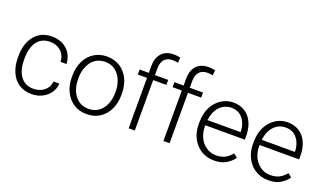

<svg xmlns="http://www.w3.org/2000/svg" viewBox="-74 -1235 2910 1719"><g transform="rotate(20 1381.0 -375.0)"><path d="M272 -40.5C231.4 -40.5 199.2 -50.8 174.8 -70.8C125.5 -110.8 105 -179.2 105 -253.9V-274.4C105 -312 110.4 -346.7 121.6 -379.4C143.6 -443.8 191.4 -487.8 271.5 -487.8C311 -487.8 345.2 -475.6 373.5 -451.2C401.4 -426.8 416.5 -393.1 418.9 -350.6H475.1C470.2 -465.3 384.8 -538.1 271.5 -538.1C222.2 -538.1 181.2 -526.4 147.9 -503.4C81.1 -456.5 46.4 -373.5 46.4 -274.4V-253.9C46.4 -204.6 54.7 -160.2 71.8 -120.6C105.5 -40.5 172.9 9.8 272 9.8C307.6 9.8 340.8 2.4 371.1 -12.7C431.2 -42.5 471.7 -96.7 475.1 -163.6H418.9C413.1 -84 344.7 -40.5 272 -40.5Z M560.1 -256.3C560.1 -205.1 569.8 -159.7 589.4 -119.6C628.4 -39.1 701.2 9.8 796.4 9.8C843.8 9.8 885.3 -2 920.9 -24.9C991.2 -70.8 1031.7 -154.3 1031.7 -256.3V-272C1031.7 -323.2 1022 -369.1 1002.9 -409.2C963.9 -489.3 891.1 -538.1 795.4 -538.1C748 -538.1 707 -526.9 671.9 -503.9C601.1 -458 560.1 -375 560.1 -272ZM618.7 -272C618.7 -310.1 625.5 -345.7 639.2 -378.4C666.5 -443.8 719.2 -487.8 795.4 -487.8C834 -487.8 866.2 -477.5 892.6 -457.5C945.3 -417 973.1 -348.1 973.1 -272V-256.3C973.1 -217.8 966.3 -182.1 952.6 -149.4C925.3 -83.5 872.6 -40.5 796.4 -40.5C757.8 -40.5 725.6 -50.3 699.2 -70.3C646.5 -109.9 618.7 -179.7 618.7 -256.3Z M1253.4 -480.5H1379.4V-528.3H1253.4V-593.8C1253.4 -667.5 1291.5 -708.5 1355.5 -708.5C1375 -708.5 1392.6 -706.5 1408.7 -702.6L1413.1 -752.4C1393.1 -757.8 1372.6 -760.3 1350.6 -760.3C1254.4 -760.3 1194.8 -701.2 1194.8 -593.8V-528.3H1107.4V-480.5H1194.8V0H1253.4Z M1585 -480.5H1710.9V-528.3H1585V-593.8C1585 -667.5 1623 -708.5 1687 -708.5C1706.5 -708.5 1724.1 -706.5 1740.2 -702.6L1744.6 -752.4C1724.6 -757.8 1704.1 -760.3 1682.1 -760.3C1585.9 -760.3 1526.4 -701.2 1526.4 -593.8V-528.3H1439V-480.5H1526.4V0H1585Z M2008.8 9.8C2056.2 9.8 2094.7 0.5 2125 -18.1C2154.8 -36.1 2178.7 -58.1 2195.8 -84L2159.2 -112.3C2120.6 -62 2073.2 -40 2011.2 -40C1975.6 -40 1943.8 -49.3 1917 -68.4C1862.3 -105.5 1830.1 -171.9 1830.1 -249.5V-260.3H2207V-295.9C2207 -436.5 2132.8 -538.1 1998 -538.1C1958 -538.1 1920.9 -527.3 1886.2 -505.4C1817.4 -461.4 1771.5 -379.4 1771.5 -270.5V-249.5C1771.5 -199.2 1781.7 -154.3 1802.2 -115.2C1842.8 -37.1 1917 9.8 2008.8 9.8ZM1998 -487.8C2031.2 -487.8 2059.1 -479.5 2081.1 -463.4C2125 -430.7 2147 -376 2148.4 -316.9V-310.5H1832.5C1838.9 -363.8 1856.9 -406.7 1886.7 -439.5C1916.5 -471.7 1953.6 -487.8 1998 -487.8Z M2525.9 9.8C2573.2 9.8 2611.8 0.5 2642.1 -18.1C2671.9 -36.1 2695.8 -58.1 2712.9 -84L2676.3 -112.3C2637.7 -62 2590.3 -40 2528.3 -40C2492.7 -40 2460.9 -49.3 2434.1 -68.4C2379.4 -105.5 2347.2 -171.9 2347.2 -249.5V-260.3H2724.1V-295.9C2724.1 -436.5 2649.9 -538.1 2515.1 -538.1C2475.1 -538.1 2438 -527.3 2403.3 -505.4C2334.5 -461.4 2288.6 -379.4 2288.6 -270.5V-249.5C2288.6 -199.2 2298.8 -154.3 2319.3 -115.2C2359.9 -37.1 2434.1 9.8 2525.9 9.8ZM2515.1 -487.8C2548.3 -487.8 2576.2 -479.5 2598.1 -463.4C2642.1 -430.7 2664.1 -376 2665.5 -316.9V-310.5H2349.6C2356 -363.8 2374 -406.7 2403.8 -439.5C2433.6 -471.7 2470.7 -487.8 2515.1 -487.8Z"/></g></svg>

Font: Vazirmatn ExtraLight
Style: Regular
Weight: 200
Designer: Saber Rastikerdar
Foundry: Saber Rastikerdar
Version: Version 33.003